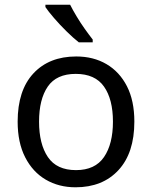

<svg xmlns="http://www.w3.org/2000/svg" viewBox="-20 -786 645 816"><path d="M551 -269Q551 -136 483.5 -63Q416 10 301 10Q230 10 174.5 -22.5Q119 -55 87 -117.5Q55 -180 55 -269Q55 -402 122 -474Q189 -546 304 -546Q377 -546 432.5 -513.5Q488 -481 519.5 -419.5Q551 -358 551 -269ZM146 -269Q146 -174 183.5 -118.5Q221 -63 303 -63Q384 -63 422 -118.5Q460 -174 460 -269Q460 -364 422 -418Q384 -472 302 -472Q220 -472 183 -418Q146 -364 146 -269ZM278 -766Q289 -744 305.5 -716.5Q322 -689 340.5 -663Q359 -637 374 -618V-606H315Q292 -624 263 -652.5Q234 -681 209.5 -709.5Q185 -738 173 -756V-766Z"/></svg>

Font: Noto Sans Tifinagh Tawellemmet
Style: Regular
Weight: 400
Designer: JamraPatel
Foundry: JamraPatel LLC
Version: Version 2.006; ttfautohint (v1.8.4.7-5d5b)